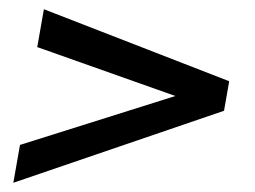

<svg xmlns="http://www.w3.org/2000/svg" viewBox="-20 -448 552 416"><path d="M360 -240 23.3 -134 8.9 -52 465.4 -208 476.6 -272 75.1 -428 60.7 -346Z"/></svg>

Font: Linux Biolinum O 
Style: Bold Italic
Weight: 700
Designer: Philipp H. Poll
Foundry: Philipp H. Poll
Version: Version 1.3.2